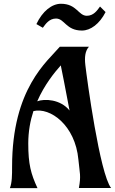

<svg xmlns="http://www.w3.org/2000/svg" viewBox="-20 -994 607 1015"><path d="M394.5 -149.9C401.4 -76.7 409.2 -66.9 397 0H567.4C507.3 -76.7 439.9 -575.2 431.2 -649.9C426.3 -692.4 430.2 -724.6 450.2 -747.1H296.4C231 -669.9 43.9 -526.9 43.9 -113.3C43.9 -69.8 43.9 -28.8 32.2 0.5H178.2C143.1 -75.2 129.4 -126.5 129.4 -235.4C129.4 -298.8 140.1 -356 156.7 -406.7C245.1 -428.2 377.9 -332.5 394.5 -149.9ZM301.3 -648.4C310.1 -602.1 322.3 -547.9 347.7 -409.7C299.8 -469.7 215.3 -473.1 176.8 -458.5C215.3 -546.9 268.6 -611.3 301.3 -648.4ZM206.5 -847.2C221.7 -868.2 240.7 -896 276.4 -896C321.3 -896 329.1 -832.5 413.1 -832.5C459 -832.5 506.3 -867.7 538.1 -930.2L508.8 -959.5C493.7 -938.5 474.6 -910.6 439 -910.6C394 -910.6 386.2 -974.1 302.2 -974.1C254.4 -974.1 204.6 -935.1 172.4 -866.7Z"/></svg>

Font: Amarante
Style: Regular
Weight: 400
Designer: Karolina Lach
Foundry: Sorkin Type Co.
Version: Version 1.001